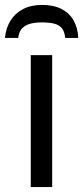

<svg xmlns="http://www.w3.org/2000/svg" viewBox="-46 -760 338 780"><path d="M166 0H79V-536H166ZM125 -740Q172 -740 204 -723.5Q236 -707 253 -677Q270 -647 272 -606H219Q216 -634 204 -647Q192 -660 172 -664.5Q152 -669 123 -669Q99 -669 78.5 -664Q58 -659 44.5 -645.5Q31 -632 28 -606H-26Q-22 -646 -3.5 -676Q15 -706 47.5 -723Q80 -740 125 -740Z"/></svg>

Font: Noto Sans Display
Style: Regular
Weight: 400
Designer: Monotype Design Team
Foundry: Monotype Imaging Inc.
Version: Version 2.003